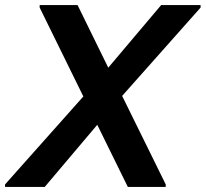

<svg xmlns="http://www.w3.org/2000/svg" viewBox="-44 -740 814 760"><path d="M-24 0V-10L332 -410L594 -720H750V-710L401 -317L133 0ZM462 0 313 -303 113 -710V-720H263L414 -412L612 -10V0Z"/></svg>

Font: Kufam SemiBold
Style: Italic
Weight: 600
Italic angle: -11°
Designer: Artur Schmal
Foundry: Original Type
Version: Version 1.301; ttfautohint (v1.8.3)